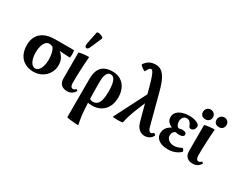

<svg xmlns="http://www.w3.org/2000/svg" viewBox="-119 -1274 2593 2096"><g transform="rotate(30 1177.5 -226.5)"><path d="M30.3 -207Q30.3 -272 56.6 -318.4Q83 -364.7 136.7 -389.9Q190.4 -415 270.5 -415H502.9Q507.3 -415 509 -391.8Q510.7 -368.7 509 -345.5Q507.3 -322.3 502.9 -322.3Q407.7 -329.1 340.8 -331.5L344.2 -351.6Q391.6 -322.3 416.7 -281.2Q441.9 -240.2 441.9 -187.5Q441.9 -133.3 415.3 -87.9Q388.7 -42.5 341.6 -15.6Q294.4 11.2 236.3 11.2Q175.8 11.2 129.2 -13.9Q82.5 -39.1 56.4 -88.1Q30.3 -137.2 30.3 -207ZM317.9 -186Q317.9 -235.8 307.6 -274.2Q297.4 -312.5 279.8 -332Q259.3 -341.8 235.8 -341.8Q212.4 -341.8 193.6 -321.8Q174.8 -301.8 164.3 -266.1Q153.8 -230.5 153.8 -186Q153.8 -141.1 164.3 -105.5Q174.8 -69.8 193.6 -49.8Q212.4 -29.8 235.8 -29.8Q259.3 -29.8 278.1 -49.8Q296.9 -69.8 307.4 -105.5Q317.9 -141.1 317.9 -186Z M559.1 -89.4V-415Q559.1 -419.4 590.8 -424.8Q622.6 -430.2 654.3 -432.1Q686 -434.1 685.5 -429.7Q670.9 -256.3 670.9 -97.2Q670.9 -70.3 679.9 -56.2Q689 -42 706.1 -42Q713.9 -42 721.4 -45.9Q729 -49.8 738.8 -59.1Q741.2 -61.5 746.6 -58.8Q752 -56.2 755.4 -51Q758.8 -45.9 756.8 -43Q738.8 -15.1 715.3 -2Q691.9 11.2 658.7 11.2Q614.7 11.2 586.9 -13.7Q559.1 -38.6 559.1 -89.4ZM590.8 -546.9 622.1 -701.7Q624.5 -714.8 647.5 -712.6Q670.4 -710.4 690.2 -698.5Q710 -686.5 705.1 -674.8L642.1 -530.3Q631.8 -506.8 617.7 -502.4Q603.5 -498 595 -511.2Q586.4 -524.4 590.8 -546.9Z M807.1 253.9V-227.1Q807.1 -294.9 827.1 -338.6Q847.2 -382.3 887.5 -403.6Q927.7 -424.8 988.8 -424.8Q1049.8 -424.8 1093.5 -396.7Q1137.2 -368.7 1159.7 -319.6Q1182.1 -270.5 1182.1 -209Q1182.1 -143.6 1157.2 -93.8Q1132.3 -43.9 1085.4 -16.4Q1038.6 11.2 974.6 11.2Q943.4 11.2 912.8 2.7Q882.3 -5.9 857.9 -27.3L895.5 -70.8Q910.2 -47.9 927.5 -38.8Q944.8 -29.8 962.9 -29.8Q995.6 -29.8 1016.6 -49.1Q1037.6 -68.4 1047.9 -108.9Q1058.1 -149.4 1058.1 -213.4Q1058.1 -259.8 1052.2 -298.1Q1046.4 -336.4 1030.3 -361.8Q1014.2 -387.2 984.9 -387.2Q965.8 -387.2 951.2 -374.8Q936.5 -362.3 928 -334Q919.4 -305.7 919.4 -260.7Q919.4 -92.3 924.1 10Q928.7 112.3 935.5 164.1Q942.4 215.8 953.6 268.6Q954.6 272.9 918 271Q881.3 269 844.2 263.7Q807.1 258.3 807.1 253.9Z M1521 -95.2 1418 -477.5Q1398.9 -548.3 1384.8 -587.6Q1370.6 -627 1359.9 -642.6Q1349.1 -658.2 1338.9 -658.2Q1330.6 -658.2 1324 -654.1Q1317.4 -649.9 1309.6 -638.4Q1301.8 -627 1289.6 -603.5Q1287.1 -598.6 1269.3 -609.1Q1251.5 -619.6 1235.8 -633.8Q1220.2 -647.9 1223.1 -652.3Q1250 -691.4 1281.7 -708.3Q1313.5 -725.1 1359.9 -725.1Q1399.4 -725.1 1430.4 -704.1Q1461.4 -683.1 1488.3 -631.6Q1515.1 -580.1 1538.6 -490.2L1638.7 -111.8Q1647.5 -77.6 1657.2 -64.7Q1667 -51.8 1679.7 -51.8Q1688 -51.8 1695.1 -55.4Q1702.1 -59.1 1711.9 -68.8Q1714.4 -71.3 1720.9 -67.4Q1727.5 -63.5 1732.7 -57.4Q1737.8 -51.3 1736.3 -48.3Q1721.2 -18.6 1694.8 -3.7Q1668.5 11.2 1634.8 11.2Q1611.3 11.2 1589.1 0.2Q1566.9 -10.7 1549.1 -34.4Q1531.2 -58.1 1521 -95.2ZM1464.8 -448.7 1500 -384.8 1427.2 -208Q1376.5 -84 1360.8 0Q1359.9 4.9 1327.9 6.6Q1295.9 8.3 1264.6 6.3Q1233.4 4.4 1235.8 0Z M1772.5 -101.1Q1772.5 -138.2 1791.3 -166.7Q1810.1 -195.3 1852.1 -217.3Q1817.4 -233.4 1799.6 -255.6Q1781.7 -277.8 1781.7 -311.5Q1781.7 -347.2 1804.9 -372.8Q1828.1 -398.4 1867.4 -411.6Q1906.7 -424.8 1954.6 -424.8Q2002.9 -424.8 2038.1 -412.1Q2073.2 -399.4 2084.5 -380.9Q2086.4 -377.4 2086.9 -372.1Q2087.4 -366.7 2087.4 -360.8Q2087.4 -347.2 2080.6 -334.7Q2073.7 -322.3 2062.7 -314.7Q2051.8 -307.1 2040.5 -307.1Q2030.8 -307.1 2023.4 -310.8Q2016.1 -314.5 2013.2 -321.8Q2001 -355.5 1984.1 -371.3Q1967.3 -387.2 1943.8 -387.2Q1916.5 -387.2 1900.4 -366.7Q1884.3 -346.2 1884.3 -315.9Q1884.3 -290 1894.8 -270.8Q1905.3 -251.5 1923.3 -246.6Q1944.3 -254.4 1966.8 -254.4Q1990.7 -254.4 2003.9 -245.4Q2017.1 -236.3 2017.1 -222.2Q2017.1 -206.5 2001.5 -197.3Q1985.8 -188 1959 -188Q1946.8 -188 1935.3 -189.9Q1923.8 -191.9 1914.1 -195.3Q1896 -189 1885.3 -173.1Q1874.5 -157.2 1874.5 -132.8Q1874.5 -108.9 1887.5 -91.6Q1900.4 -74.2 1922.1 -64.9Q1943.8 -55.7 1969.7 -55.7Q1989.7 -55.7 2011.5 -61.8Q2033.2 -67.9 2061 -82Q2067.4 -85 2074.5 -77.6Q2081.5 -70.3 2085.2 -59.8Q2088.9 -49.3 2085.4 -45.9Q2059.1 -19.5 2018.3 -4.2Q1977.5 11.2 1930.2 11.2Q1888.2 11.2 1852.3 -0.7Q1816.4 -12.7 1794.4 -38.1Q1772.5 -63.5 1772.5 -101.1Z M2142.6 -89.4V-415Q2142.6 -419.4 2174.3 -424.8Q2206.1 -430.2 2237.8 -432.1Q2269.5 -434.1 2269 -429.7Q2254.4 -256.3 2254.4 -97.2Q2254.4 -70.3 2263.4 -56.2Q2272.5 -42 2289.6 -42Q2297.4 -42 2304.9 -45.9Q2312.5 -49.8 2322.3 -59.1Q2324.7 -61.5 2330.1 -58.8Q2335.4 -56.2 2338.9 -51Q2342.3 -45.9 2340.3 -43Q2322.3 -15.1 2298.8 -2Q2275.4 11.2 2242.2 11.2Q2198.2 11.2 2170.4 -13.7Q2142.6 -38.6 2142.6 -89.4ZM2060.5 -536.6Q2060.5 -564.9 2078.6 -582.8Q2096.7 -600.6 2123.5 -600.6Q2141.1 -600.6 2155.3 -591.8Q2169.4 -583 2177.5 -569.3Q2185.5 -555.7 2185.5 -542Q2185.5 -511.7 2168 -494.9Q2150.4 -478 2123.5 -478Q2091.8 -478 2076.2 -494.1Q2060.5 -510.3 2060.5 -536.6ZM2231.4 -536.6Q2231.4 -555.2 2240 -569.8Q2248.5 -584.5 2262.9 -592.5Q2277.3 -600.6 2294.4 -600.6Q2312.5 -600.6 2326.4 -592.3Q2340.3 -584 2347.9 -570.6Q2355.5 -557.1 2355.5 -542Q2355.5 -511.7 2338.6 -494.9Q2321.8 -478 2294.4 -478Q2273.4 -478 2259.3 -485.6Q2245.1 -493.2 2238.3 -506.3Q2231.4 -519.5 2231.4 -536.6Z"/></g></svg>

Font: Junicode Two Beta VF
Style: Regular
Weight: 400
Designer: Peter S. Baker
Foundry: Briery Creek Software
Version: Version 1.031 beta; ttfautohint (v1.8.1.43-b0c9)